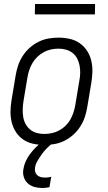

<svg xmlns="http://www.w3.org/2000/svg" viewBox="-20 -716 540 959"><path d="M201 8Q173 8 145.5 2Q118 -4 96 -19Q74 -34 59.5 -56.5Q45 -79 38.5 -105.5Q32 -132 32.5 -160.5Q33 -189 38 -218L58 -338Q62 -363 70 -387.5Q78 -412 92.5 -435Q107 -458 127.5 -476.5Q148 -495 172 -507Q196 -519 221.5 -523.5Q247 -528 272 -528Q300 -528 327.5 -522Q355 -516 377 -501Q399 -486 414 -463.5Q429 -441 435.5 -414.5Q442 -388 441.5 -359.5Q441 -331 436 -302L416 -182Q412 -157 404 -132.5Q396 -108 381.5 -85Q367 -62 346.5 -43.5Q326 -25 302 -13Q278 -1 252 3.5Q226 8 201 8ZM201 -47Q220 -47 239 -51Q258 -55 275.5 -64.5Q293 -74 307.5 -88Q322 -102 331.5 -119Q341 -136 347 -154.5Q353 -173 356 -191L376 -311Q380 -331 380.5 -350.5Q381 -370 377.5 -388.5Q374 -407 365.5 -423.5Q357 -440 342.5 -451.5Q328 -463 309.5 -468Q291 -473 272 -473Q253 -473 234.5 -469Q216 -465 198.5 -455.5Q181 -446 166.5 -432Q152 -418 142 -401Q132 -384 126 -365.5Q120 -347 117 -329L97 -209Q94 -189 93.5 -169.5Q93 -150 96 -131.5Q99 -113 108 -96.5Q117 -80 131 -68.5Q145 -57 163.5 -52Q182 -47 201 -47ZM191 223Q170 223 151 217.5Q132 212 118 199Q104 186 98.5 167Q93 148 97 128Q100 108 109 88.5Q118 69 131 52Q144 35 159.5 19.5Q175 4 193 -8H243L242 0Q226 12 212.5 26Q199 40 188 55.5Q177 71 167 88Q157 105 155 122Q153 133 156 143Q159 153 166.5 159.5Q174 166 184 168.5Q194 171 205 171Q213 171 220.5 170Q228 169 236 167L227 219Q218 221 209 222Q200 223 191 223ZM154 -644 155 -696H455L454 -644Z"/></svg>

Font: Iosevka Term Curly Lt Obl
Style: Regular
Weight: 300
Italic angle: -9°
Designer: Belleve Invis
Foundry: Belleve Invis
Version: Version 32.3.0